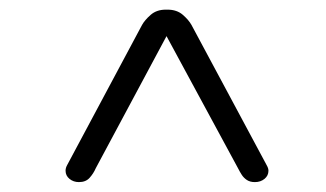

<svg xmlns="http://www.w3.org/2000/svg" viewBox="-20 -646 659 388"><path d="M315 -626.5H318.5Q337.5 -626.5 349.5 -616Q361.5 -605.5 367 -595.5L519 -312Q522.5 -306 522.5 -301Q522.5 -291 514.5 -284.5Q506.5 -278 495 -278Q485.5 -278 479 -282.2Q472.5 -286.5 468.5 -292.8Q464.5 -299 461 -306L316.5 -573L173.5 -306Q169 -295.5 161.2 -286.8Q153.5 -278 139.5 -278Q128.5 -278 120.5 -284.5Q112.5 -291 112.5 -301Q112.5 -306.5 115.5 -312L267 -595.5Q272.5 -605.5 284.5 -616Q296.5 -626.5 315 -626.5Z"/></svg>

Font: Sono Monospace Light
Style: Regular
Weight: 300
Version: Version 2.112